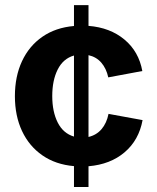

<svg xmlns="http://www.w3.org/2000/svg" viewBox="-20 -748 628 768"><path d="M275.9 0V-83.5Q202.6 -89.8 149.7 -126.5Q96.7 -163.1 68.1 -223.9Q39.6 -284.7 39.6 -363.3Q39.6 -442.4 68.1 -503.4Q96.7 -564.5 149.7 -601.1Q202.6 -637.7 275.9 -644V-727.5H334V-644.5Q420.4 -637.7 477.8 -589.8Q535.2 -542 549.3 -463.9L413.1 -438.5Q405.3 -474.1 385.3 -497.3Q365.2 -520.5 334 -527.3V-200.2Q365.7 -207.5 386.2 -231.4Q406.7 -255.4 414.1 -292.5L550.3 -267.6Q535.6 -187.5 478.5 -138.9Q421.4 -90.3 334 -83V0ZM275.9 -201.7V-525.9Q232.9 -513.7 210.9 -470.2Q189 -426.8 189 -363.8Q189 -301.3 210.9 -257.8Q232.9 -214.4 275.9 -201.7Z"/></svg>

Font: Inter
Style: Bold
Weight: 700
Designer: Rasmus Andersson
Foundry: rsms
Version: Version 4.001;git-9221beed3